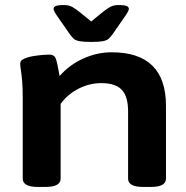

<svg xmlns="http://www.w3.org/2000/svg" viewBox="-20 -738 737 760"><path d="M131 2Q99 2 84.5 -6.5Q70 -15 70 -31V-349Q70 -393 67.5 -419.5Q65 -446 62.5 -461Q60 -476 60 -487Q60 -498 74.5 -505Q89 -512 109.5 -515.5Q130 -519 148.5 -520.5Q167 -522 175 -522Q195 -522 201 -505.5Q207 -489 216 -437Q254 -481 309 -506Q364 -531 422 -531Q637 -531 637 -319V-31Q637 -15 622.5 -6.5Q608 2 576 2H548Q516 2 501.5 -6.5Q487 -15 487 -31V-297Q487 -356 462 -382.5Q437 -409 381 -409Q334 -409 291 -387Q248 -365 220 -327V-31Q220 -15 205.5 -6.5Q191 2 159 2ZM448 -718Q474 -718 482 -714Q490 -710 490 -703Q490 -695 476 -675L426 -603Q418 -592 410.5 -585Q403 -578 387.5 -575Q372 -572 341 -572Q310 -572 294.5 -575Q279 -578 271.5 -585Q264 -592 256 -603L206 -675Q192 -695 192 -703Q192 -710 200.5 -714Q209 -718 234 -718Q253 -718 267 -710Q281 -702 298 -688L341 -653L384 -688Q401 -702 415 -710Q429 -718 448 -718Z"/></svg>

Font: Asap Expanded
Style: Bold
Weight: 700
Width: 7
Designer: Pablo Cosgaya
Foundry: Omnibus-Type
Version: Version 3.001; ttfautohint (v1.8.4.7-5d5b)